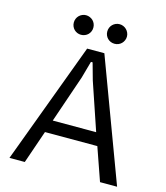

<svg xmlns="http://www.w3.org/2000/svg" viewBox="-129 -995 944 1093"><g transform="rotate(15 343.0 -448.5)"><path d="M496.1 -194.3H187.5L120.6 0H30.3L296.4 -715.3H397.9L664.6 0H564ZM469.2 -269 374.5 -548.3 346.7 -647.9H336.9L309.1 -548.3L213.4 -269ZM184.6 -839.4Q184.6 -851.6 189 -862.1Q193.4 -872.6 201.2 -880.4Q209 -888.2 219.5 -892.8Q230 -897.5 241.7 -897.5Q253.9 -897.5 264.6 -892.8Q275.4 -888.2 283.2 -880.4Q291 -872.6 295.4 -862.1Q299.8 -851.6 299.8 -839.4Q299.8 -827.6 295.4 -817.1Q291 -806.6 283.2 -798.8Q275.4 -791 264.6 -786.6Q253.9 -782.2 241.7 -782.2Q230 -782.2 219.5 -786.6Q209 -791 201.2 -798.8Q193.4 -806.6 189 -817.1Q184.6 -827.6 184.6 -839.4ZM381.8 -839.4Q381.8 -851.6 386.2 -862.1Q390.6 -872.6 398.4 -880.4Q406.2 -888.2 416.7 -892.8Q427.2 -897.5 439.5 -897.5Q451.7 -897.5 462.2 -892.8Q472.7 -888.2 480.5 -880.4Q488.3 -872.6 492.9 -862.1Q497.6 -851.6 497.6 -839.4Q497.6 -827.6 492.9 -817.1Q488.3 -806.6 480.5 -798.8Q472.7 -791 462.2 -786.6Q451.7 -782.2 439.5 -782.2Q427.2 -782.2 416.7 -786.6Q406.2 -791 398.4 -798.8Q390.6 -806.6 386.2 -817.1Q381.8 -827.6 381.8 -839.4Z"/></g></svg>

Font: Proza Libre
Style: Regular
Weight: 400
Designer: Jasper de Waard
Foundry: Jasper de Waard
Version: Version 1.001; ttfautohint (v1.4.1.8-43bc)